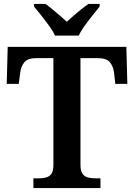

<svg xmlns="http://www.w3.org/2000/svg" viewBox="-20 -951 678 971"><path d="M149 0V-49H175Q196 -49 213 -53.5Q230 -58 240 -72Q250 -86 250 -115V-657H164Q120 -657 103 -636Q86 -615 82 -582L75 -527H14L19 -714H619L624 -527H563L557 -582Q553 -615 536 -636Q519 -657 474 -657H387V-117Q387 -87 397 -72.5Q407 -58 424.5 -53.5Q442 -49 462 -49H488V0ZM258 -771Q248 -794 228.5 -820.5Q209 -847 188.5 -873Q168 -899 152 -918V-931H210Q226 -920 245 -904Q264 -888 283.5 -871.5Q303 -855 318 -841Q333 -855 352 -871.5Q371 -888 391 -904Q411 -920 427 -931H484V-918Q469 -899 448 -873Q427 -847 408 -820.5Q389 -794 378 -771Z"/></svg>

Font: Noto Serif Hebrew SemiBold
Style: Regular
Weight: 600
Version: Version 2.003